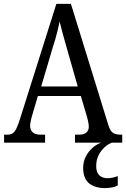

<svg xmlns="http://www.w3.org/2000/svg" viewBox="-20 -734 649 988"><path d="M1 0V-41H16Q33 -41 43.5 -47Q54 -53 63 -70Q72 -87 82 -119L270 -714H345L538 -89Q544 -70 551.5 -60Q559 -50 571 -45.5Q583 -41 600 -41H609V0H366V-41H386Q412 -41 424.5 -52Q437 -63 437 -83Q437 -90 435.5 -98Q434 -106 432 -116Q430 -126 427 -135L396 -240H175L146 -142Q143 -134 141 -124Q139 -114 137 -105Q135 -96 135 -87Q135 -66 148 -53.5Q161 -41 190 -41H212V0ZM192 -289H380L327 -475Q319 -505 311 -531.5Q303 -558 297.5 -581Q292 -604 287 -623Q283 -604 277.5 -581.5Q272 -559 265.5 -535.5Q259 -512 250 -485ZM521 234Q469 234 438.5 209.5Q408 185 408 130Q408 97 422 70.5Q436 44 457.5 25.5Q479 7 502 0H556Q537 7 518.5 23.5Q500 40 487.5 64.5Q475 89 475 121Q475 153 491 168Q507 183 533 183Q545 183 558 180.5Q571 178 586 172V220Q578 225 566.5 228Q555 231 543 232.5Q531 234 521 234Z"/></svg>

Font: Noto Serif Condensed
Style: Regular
Weight: 400
Width: 3
Designer: Monotype Design Team
Foundry: Monotype Imaging Inc.
Version: Version 2.015